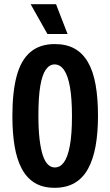

<svg xmlns="http://www.w3.org/2000/svg" viewBox="-20 -882 526 915"><path d="M240 13Q184 13 145.5 -10.5Q107 -34 83.5 -78.5Q60 -123 49.5 -186Q39 -249 39 -328Q39 -444 59.5 -520Q80 -596 125 -634Q170 -672 241 -672Q296 -672 335 -650.5Q374 -629 399 -586Q424 -543 435.5 -478.5Q447 -414 447 -330Q447 -249 435.5 -185.5Q424 -122 399.5 -77.5Q375 -33 335.5 -10Q296 13 240 13ZM241 -84Q267 -84 285 -109Q303 -134 313 -188Q323 -242 323 -328Q323 -412 313.5 -466.5Q304 -521 285.5 -548Q267 -575 240 -575Q216 -575 198.5 -550.5Q181 -526 172 -472.5Q163 -419 163 -333Q163 -266 168.5 -219Q174 -172 184 -142Q194 -112 208.5 -98Q223 -84 241 -84ZM206 -720 126 -862H247L302 -720Z"/></svg>

Font: Bricolage Grotesque 36pt Condensed SemiBold
Style: Regular
Weight: 600
Width: 3
Designer: Mathieu Triay
Foundry: Atelier Triay
Version: Version 1.001;gftools[0.9.33.dev8+g029e19f]